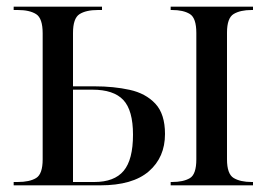

<svg xmlns="http://www.w3.org/2000/svg" viewBox="-20 -556 808 576"><path d="M21 0V-10H33Q69 -10 88.5 -22Q108 -34 108 -78V-456Q108 -501 88.5 -513.5Q69 -526 33 -526H21V-536H286V-526H274Q238 -526 218.5 -513.5Q199 -501 199 -457V-297H264Q321 -297 369 -286.5Q417 -276 446 -245Q475 -214 475 -154Q475 -84 426.5 -42Q378 0 281 0ZM492 0V-10H496Q530 -10 549.5 -21.5Q569 -33 569 -78V-457Q569 -502 549.5 -514Q530 -526 496 -526H492V-536H739V-526H735Q701 -526 681 -514Q661 -502 661 -458V-78Q661 -34 681 -22Q701 -10 735 -10H739V0ZM263 -10Q323 -10 351 -43.5Q379 -77 379 -152Q379 -225 350 -256Q321 -287 257 -287H199V-10Z"/></svg>

Font: Noto Serif Display SemiCondensed
Style: Regular
Weight: 400
Width: 4
Designer: Monotype Design Team
Foundry: Monotype Imaging Inc.
Version: Version 2.009